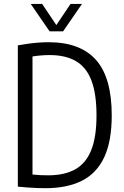

<svg xmlns="http://www.w3.org/2000/svg" viewBox="-20 -966 641 992"><path d="M214.5 6.3Q192.4 6.3 170 5.4Q147.5 4.5 123.4 2.8Q99.2 1 72.2 -1.7V-731.7Q96.9 -736.2 123.4 -739.9Q149.9 -743.6 177.1 -745.7Q204.3 -747.8 231.8 -747.8Q394.7 -747.8 476 -656.4Q557.3 -565 557.3 -370Q557.3 -236.9 518.7 -154Q480 -71.1 403.6 -32.4Q327.3 6.3 214.5 6.3ZM229.1 -60.2Q311.9 -60.2 367.3 -90.4Q422.8 -120.6 450.7 -188.6Q478.6 -256.7 478.6 -370Q478.6 -481.6 452.3 -550.3Q426 -618.9 372.2 -650.2Q318.4 -681.5 236.5 -681.5Q216 -681.5 193 -679.7Q169.9 -677.9 147.9 -674.3V-64.2Q170.7 -61.8 190.4 -61Q210 -60.2 229.1 -60.2ZM236.2 -804.1 138.7 -945.8H197.6L276.9 -827.9H265.3L344.6 -945.8H403.6L306.1 -804.1Z"/></svg>

Font: Encode Sans Condensed Thin
Style: Regular
Weight: 100
Width: 3
Designer: Multiple Designers
Foundry: Impallari Type
Version: Version 3.002